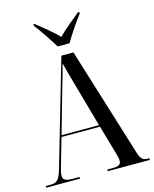

<svg xmlns="http://www.w3.org/2000/svg" viewBox="-134 -1020 891 1109"><g transform="rotate(-15 311.0 -465.5)"><path d="M277 -771H348C374 -816 418 -882 449 -921V-931H441C403 -899 349 -858 312 -819C275 -857 221 -899 182 -931H175V-921C206 -882 250 -816 277 -771ZM2 0H204V-10H161C121 -10 105 -19 105 -44C105 -60 112 -85 120 -111L163 -260H393L440 -97C446 -76 452 -56 452 -42C452 -20 441 -10 402 -10H370V0H622V-10H614C583 -10 570 -21 558 -62L356 -714H284L102 -88C84 -26 70 -10 32 -10H2ZM166 -270 242 -537C258 -591 266 -618 279 -669C288 -633 300 -589 322 -512L390 -270Z"/></g></svg>

Font: Noto Serif Display Condensed Medium
Style: Regular
Weight: 500
Width: 3
Designer: Monotype Design Team
Foundry: Monotype Imaging Inc.
Version: Version 2.009